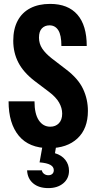

<svg xmlns="http://www.w3.org/2000/svg" viewBox="-20 -750 494 985"><path d="M232 10Q129 10 76.5 -53.5Q24 -117 24 -230H157Q157 -166 179 -133Q201 -100 238 -100Q265 -100 282 -117.5Q299 -135 299 -167Q299 -196 283 -224Q267 -252 231 -279L157 -335Q100 -379 74 -429.5Q48 -480 48 -541Q48 -601 70.5 -643.5Q93 -686 135.5 -708Q178 -730 237 -730Q329 -730 377 -675Q425 -620 425 -514H295Q295 -570 279 -595Q263 -620 234 -620Q210 -620 195 -604.5Q180 -589 180 -557Q180 -526 196.5 -501Q213 -476 246 -450L319 -394Q381 -347 406 -294Q431 -241 431 -181Q431 -90 377.5 -40Q324 10 232 10ZM228 215Q179 215 150 190.5Q121 166 119 124H195Q196 134 205.5 141.5Q215 149 228 149Q241 149 248.5 142Q256 135 256 123Q256 106 238.5 96Q221 86 183 83L200 -12H270L262 36Q296 46 315 70Q334 94 334 126Q334 166 304.5 190.5Q275 215 228 215Z"/></svg>

Font: Instrument Sans Condensed
Style: Bold
Weight: 700
Width: 3
Designer: Rodrigo Fuenzalida
Foundry: fragTYPE
Version: Version 1.000;gftools[0.9.28]